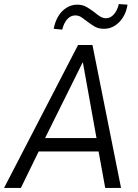

<svg xmlns="http://www.w3.org/2000/svg" viewBox="-38 -927 679 947"><path d="M-18 0 347 -705H418L559 0H481L444 -203L474 -180H125L164 -203L65 0ZM369 -618 176 -229 162 -246H458L441 -229L371 -618ZM269 -781 227 -785Q233 -819 249 -846Q265 -873 289.5 -888.5Q314 -904 343 -904Q370 -904 390 -892Q410 -880 427 -867Q441 -855 455.5 -846Q470 -837 485 -837Q507 -837 524 -856.5Q541 -876 548 -907L591 -904Q583 -852 550.5 -818.5Q518 -785 475 -785Q447 -785 428 -796.5Q409 -808 391 -822Q377 -833 363.5 -842Q350 -851 333 -851Q311 -851 294 -832.5Q277 -814 269 -781Z"/></svg>

Font: Nunito Sans 10pt Condensed
Style: Italic
Weight: 400
Width: 3
Italic angle: -9°
Designer: Vernon Adams
Foundry: Vernon Adams
Version: Version 3.101;gftools[0.9.27]